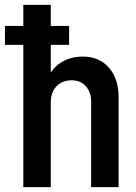

<svg xmlns="http://www.w3.org/2000/svg" viewBox="-41 -772 561 792"><path d="M55.2 0V-752H168.5V-473.1H186L156.2 -442.4Q168.5 -486.8 208.3 -512.7Q248 -538.6 300.8 -538.6Q368.2 -538.6 408.2 -492.9Q448.2 -447.3 448.2 -371.1V0H335V-352.1Q335 -392.1 312.7 -416.5Q290.5 -440.9 254.9 -440.9Q229 -440.9 209.5 -429.7Q189.9 -418.5 179.2 -398.2Q168.5 -377.9 168.5 -351.1V0ZM-20.5 -586.9V-665H244.1V-586.9Z"/></svg>

Font: Reddit Sans Condensed SemiBold
Style: Regular
Weight: 600
Designer: Stephen Hutchings
Foundry: Reddit
Version: Version 1.014